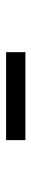

<svg xmlns="http://www.w3.org/2000/svg" viewBox="250 -1026 105 646"><g transform="rotate(90 303.0 -702.5)"><path d="M155 -735H451V-670H155Z"/></g></svg>

Font: Kinto Sans
Style: Regular
Weight: 400
Designer: Authors: Ryoko NISHIZUKA  (kana & ideographs); Paul D. Hunt (Latin, Greek & Cyrillic); Wenlong ZHANG  (bopomofo); Sandol
Foundry: Adobe Systems Incorporated, ookami Inc.
Version: Version 0.001